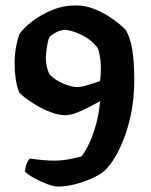

<svg xmlns="http://www.w3.org/2000/svg" viewBox="-20 -585 558 710"><path d="M193.5 105Q179 105 153.2 95.2Q127.5 85.5 104 72.2Q80.5 59 71.5 48.5Q75 27 80.8 15.2Q86.5 3.5 91 1.5Q120 5.5 141.2 7.2Q162.5 9 179.5 9Q197.5 9 214.2 7Q231 5 247.8 1.5Q264.5 -2 281 -6.5Q288 -13.5 302 -39Q316 -64.5 330.2 -108.2Q344.5 -152 350.5 -211Q334.5 -202 311 -189.8Q287.5 -177.5 263.5 -168.2Q239.5 -159 221.5 -159Q197 -159 169 -169.5Q141 -180 115.8 -195Q90.5 -210 72.8 -223.5Q55 -237 51 -244Q42 -265 38 -293.5Q34 -322 34 -349Q34 -382.5 39.5 -412.2Q45 -442 53 -461Q68 -482 99 -506Q130 -530 172 -547.5Q214 -565 261.5 -565Q293 -565 323.2 -553.8Q353.5 -542.5 379 -526.5Q404.5 -510.5 422.2 -495.5Q440 -480.5 446 -472.5Q462.5 -444 469.5 -398.8Q476.5 -353.5 476.5 -291Q476.5 -222.5 464.8 -165.2Q453 -108 435 -64.2Q417 -20.5 397.8 8.2Q378.5 37 363.5 49Q347 62.5 318.5 75.2Q290 88 257 96.5Q224 105 193.5 105ZM266.5 -263Q277.5 -263 292.5 -267Q307.5 -271 323 -276.2Q338.5 -281.5 349.5 -285Q351.5 -294.5 352.2 -307.2Q353 -320 353 -333Q353 -348.5 351 -365.5Q349 -382.5 345.2 -396.2Q341.5 -410 335.5 -414.5Q320 -433.5 298 -446.8Q276 -460 254.5 -467.2Q233 -474.5 219 -474.5Q212 -474.5 202.8 -471.8Q193.5 -469 183.5 -463.2Q173.5 -457.5 162.5 -448Q159 -440 156 -424.8Q153 -409.5 151.2 -394Q149.5 -378.5 149.5 -368Q149.5 -355.5 152.5 -340.8Q155.5 -326 162.5 -311Q174.5 -297.5 193 -286.5Q211.5 -275.5 231.8 -269.2Q252 -263 266.5 -263Z"/></svg>

Font: Texturina Medium
Style: Regular
Weight: 500
Designer: Guillermo Torres Carreño
Foundry: Omnibus-Type
Version: Version 1.003